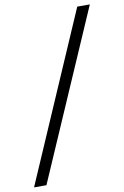

<svg xmlns="http://www.w3.org/2000/svg" viewBox="-186 -815 641 992"><g transform="rotate(-10 134.0 -319.5)"><path d="M-90 121 292 -760H358L-25 121Z"/></g></svg>

Font: Noto Serif ExtraCondensed
Style: Bold Italic
Weight: 700
Width: 2
Italic angle: -12°
Designer: Monotype Design Team
Foundry: Monotype Imaging Inc.
Version: Version 2.013; ttfautohint (v1.8.4.7-5d5b)